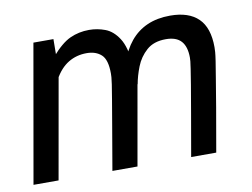

<svg xmlns="http://www.w3.org/2000/svg" viewBox="-61 -585 882 671"><g transform="rotate(-10 380.0 -250.0)"><path d="M7 0 93 -489.5H164L163 -379L96 0ZM287 0Q303 -92.5 313 -151.8Q323 -211 329 -246Q335 -281 337.5 -298.5Q340 -316 340.5 -323.2Q341 -330.5 341 -336.5Q341 -385.5 321.5 -403.2Q302 -421 269.5 -421Q233.5 -421 204.5 -403.5Q175.5 -386 154.5 -348L156.5 -428.5Q193 -471 224.2 -485.2Q255.5 -499.5 292 -499.5Q321 -499.5 348.5 -489.2Q376 -479 396 -448.2Q416 -417.5 421.5 -356L436.5 -343L376 0ZM566.5 0Q582.5 -92 593 -152.2Q603.5 -212.5 609.5 -248.8Q615.5 -285 618.2 -303.5Q621 -322 621.8 -330Q622.5 -338 622.5 -343Q622.5 -382 605 -401.5Q587.5 -421 550.5 -421Q507.5 -421 482 -398.2Q456.5 -375.5 444 -343.5Q431.5 -311.5 426.5 -282.5L399.5 -366Q413.5 -408.5 438.2 -438.5Q463 -468.5 498.2 -484Q533.5 -499.5 579.5 -499.5Q645.5 -499.5 679.5 -466.2Q713.5 -433 713.5 -364Q713.5 -357 712.8 -346.5Q712 -336 708.8 -315Q705.5 -294 699.2 -255.8Q693 -217.5 682.5 -155.2Q672 -93 655.5 0Z"/></g></svg>

Font: Cabin
Style: Italic
Weight: 400
Width: 4
Italic angle: -10°
Designer: Pablo Impallari
Foundry: Pablo Impallari. http://www.impallari.com Igino Marini. http://www.ikern.com
Version: Version 3.001